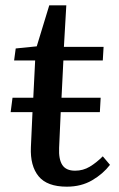

<svg xmlns="http://www.w3.org/2000/svg" viewBox="-20 -687 448 721"><path d="M231 14Q157 14 125 -25Q93 -64 96 -134L102 -266H20L27 -320H105L112 -460H33L39 -505L118 -513L165 -667H229L220 -511H369L366 -460H218L211 -320H358L355 -266H208L202 -132Q200 -89 214 -67.5Q228 -46 262 -46Q292 -46 317 -61Q342 -76 366 -100L393 -68Q367 -34 326 -10Q285 14 231 14Z"/></svg>

Font: Literata 36pt Medium
Style: Italic
Weight: 500
Italic angle: -2°
Designer: Latin by Veronika Burian and Jose Scaglione. Greek by Irene Vlachou. Cyrillic by Vera Evstafieva
Foundry: TypeTogether
Version: Version 3.002